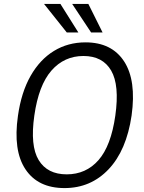

<svg xmlns="http://www.w3.org/2000/svg" viewBox="-20 -949 734 979"><path d="M309 10Q173.5 10 109.8 -85.8Q46 -181.5 71.5 -358.5Q88.5 -478.5 136 -562Q183.5 -645.5 255 -689.2Q326.5 -733 416 -733Q549.5 -733 612.8 -636Q676 -539 651 -360Q625 -182.5 534 -86.2Q443 10 309 10ZM320 -60Q418.5 -60 482.2 -132.5Q546 -205 568 -359.5Q590 -515 546.8 -589.2Q503.5 -663.5 405.5 -663.5Q307.5 -663.5 242.2 -589Q177 -514.5 155 -359.5Q133 -205.5 177.2 -132.8Q221.5 -60 320 -60ZM430.5 -929 503 -783.5H444.5L348 -929ZM288 -929 379.5 -783.5H320.5L204.5 -929Z"/></svg>

Font: Public Sans Light
Style: Italic
Weight: 300
Italic angle: -8°
Designer: The Public Sans project authors (U.S. Web Design System). Libre Franklin designed by Pablo Impallari and Rodrigo Fuenzal
Version: Version 1.007; ttfautohint (v1.8.1) -l 8 -r 50 -G 200 -x 14 